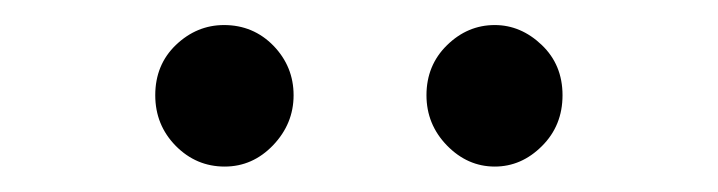

<svg xmlns="http://www.w3.org/2000/svg" viewBox="-20 -819 565 151"><path d="M156.7 -688Q134.3 -688 118.2 -704.3Q102.1 -720.7 102.1 -744.1Q102.1 -768.1 118.4 -783.7Q134.8 -799.3 156.2 -799.3Q179.2 -799.3 195.1 -783Q210.9 -766.6 210.9 -744.1Q210.9 -721.7 194.8 -704.8Q178.7 -688 156.7 -688ZM369.1 -688Q347.7 -688 331.5 -704.6Q315.4 -721.2 315.4 -744.1Q315.4 -767.6 331.5 -783.4Q347.7 -799.3 369.1 -799.3Q389.6 -799.3 406 -783.7Q422.4 -768.1 422.4 -744.1Q422.4 -720.2 406.2 -704.1Q390.1 -688 369.1 -688Z"/></svg>

Font: Anka/Coder Condensed
Style: Regular
Weight: 400
Width: 4
Monospace: yes
Version: Version 1.100